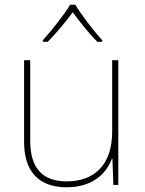

<svg xmlns="http://www.w3.org/2000/svg" viewBox="-20 -783 613 813"><path d="M299 -763H277C253 -722 198 -653 161 -612V-606H182C219 -643 260 -693 288 -731C316 -693 355 -643 392 -606H413V-612C376 -653 323 -722 299 -763ZM481 -528H455V-226C455 -82 377 -15 262 -15C163 -15 108 -68 108 -186V-528H82V-182C82 -57 144 10 262 10C374 10 431 -50 454 -111H456L460 0H481Z"/></svg>

Font: Noto Sans Malayalam Thin
Style: Regular
Weight: 100
Designer: Jelle Bosma - Monotype Design Team
Foundry: Monotype Imaging Inc.
Version: Version 2.104